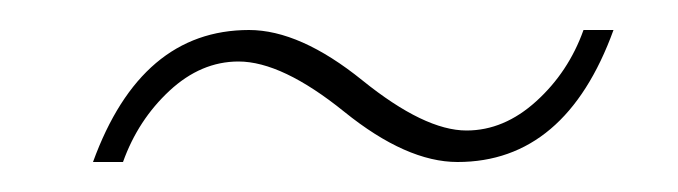

<svg xmlns="http://www.w3.org/2000/svg" viewBox="-20 -387 452 128"><path d="M42 -279Q74 -367 146 -367Q180 -367 221.5 -333.5Q263 -300 291 -300Q316 -300 337.5 -319.5Q359 -339 369 -367H389Q357 -279 285 -279Q251 -279 209.5 -312.5Q168 -346 139 -346Q114 -346 93 -326.5Q72 -307 62 -279Z"/></svg>

Font: Poppins Thin
Style: Italic
Weight: 250
Italic angle: -10°
Designer: Ninad Kale (Devanagari), Jonny Pinhorn (Latin)
Foundry: Indian Type Foundry
Version: Version 3.200;PS 1.000;hotconv 16.6.54;makeotf.lib2.5.65590